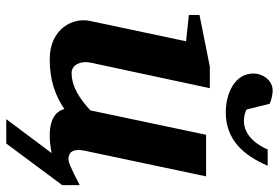

<svg xmlns="http://www.w3.org/2000/svg" viewBox="-159 -582 892 614"><g transform="rotate(90 287.0 -275.0)"><path d="M474 -25V0L361 151H439L572 -28L552 -50ZM572 -28V-84C511 -52 498 -48 488 -48C467 -48 454 -63 462 -100L544 -488H411L333 -118C297 -85 258 -58 213 -58C188 -58 174 -86 180 -117L262 -500H193L28 -467V-433L112 -424L47 -117C35 -63 71 12 170 12C235 12 285 -5 329 -35C332 -21 345 12 414 12C471 12 545 -13 572 -28ZM510 -685H458C445 -654 415 -609 367 -609C352 -609 337 -613 330 -618L312 -691C302 -697 279 -701 270 -701C236 -701 215 -668 215 -640C215 -577 283 -551 339 -551C426 -551 476 -606 510 -685Z"/></g></svg>

Font: Veleka
Style: Bold Italic
Weight: 700
Italic angle: -12°
Designer: Stefan Peev, Context Ltd, 2016; SIL International, 1997-2014.
Foundry: Stefan Peev, Context Ltd, 2016
Version: Version 5.000